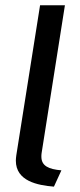

<svg xmlns="http://www.w3.org/2000/svg" viewBox="-20 -695 302 727"><path d="M41.7 -106.7C40.8 -100 40 -92.5 40 -86.7C40 -9.2 122.5 6.7 184.2 11.7L212.5 -50C164.2 -54.2 136.7 -66.7 136.7 -101.7C136.7 -105.8 136.7 -110 137.5 -115L225.8 -675H131.7Z"/></svg>

Font: Boon Medium
Style: Italic
Weight: 500
Italic angle: -9°
Designer: Sungsit Sawaiwan
Foundry: FontUni
Version: Version 3.0